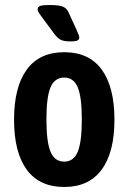

<svg xmlns="http://www.w3.org/2000/svg" viewBox="-20 -738 510 765"><path d="M236 7Q137 7 86.5 -62Q36 -131 36 -261Q36 -391 86.5 -460.5Q137 -530 236 -530Q335 -530 385.5 -460.5Q436 -391 436 -261Q436 -131 385 -62Q334 7 236 7ZM236 -94Q273 -94 289.5 -133Q306 -172 306 -262Q306 -352 289.5 -390.5Q273 -429 236 -429Q198 -429 181.5 -390.5Q165 -352 165 -262Q165 -172 181.5 -133Q198 -94 236 -94ZM261 -573Q237 -573 224 -578.5Q211 -584 198 -601L152 -663Q142 -676 136 -685Q130 -694 130 -701Q130 -711 140.5 -714.5Q151 -718 178 -718Q215 -718 230.5 -711.5Q246 -705 253 -689L286 -617Q296 -595 296 -588Q296 -581 289 -577Q282 -573 261 -573Z"/></svg>

Font: Asap Condensed SemiBold
Style: Regular
Weight: 600
Width: 3
Designer: Pablo Cosgaya
Foundry: Omnibus-Type
Version: Version 3.001; ttfautohint (v1.8.4.7-5d5b)